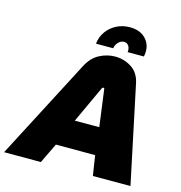

<svg xmlns="http://www.w3.org/2000/svg" viewBox="-168 -1016 1066 1130"><g transform="rotate(15 364.5 -451.0)"><path d="M-41 0 276 -609Q305 -665 351 -689Q397 -713 446 -713Q500 -713 545.5 -684Q591 -655 604 -593L729 0H500L481 -122H242L183 0ZM313 -287H462L432 -512Q432 -515 430 -516.5Q428 -518 425 -518Q423 -518 421 -516.5Q419 -515 417 -512ZM316 -757Q321 -800 344.5 -832.5Q368 -865 404.5 -883.5Q441 -902 485 -902Q551 -902 586 -861Q621 -820 608 -757H509Q511 -771 507.5 -783Q504 -795 495.5 -802.5Q487 -810 473 -810Q454 -810 439 -794Q424 -778 421 -757Z"/></g></svg>

Font: MuseoModerno Thin Black
Style: Italic
Weight: 900
Italic angle: -9°
Version: Version 1.003